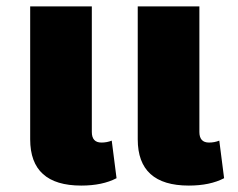

<svg xmlns="http://www.w3.org/2000/svg" viewBox="-20 -568 740 598"><path d="M74 -134V-548H266V-157Q266 -124 296 -124Q313 -124 328 -130L343 -13Q299 10 233 10Q74 10 74 -134ZM409 -134V-548H601V-157Q601 -124 631 -124Q648 -124 663 -130L678 -13Q634 10 568 10Q409 10 409 -134Z"/></svg>

Font: Noto Sans Thai Black
Style: Regular
Weight: 900
Designer: Monotype Design Team
Foundry: Monotype Imaging Inc.
Version: Version 1.000